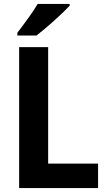

<svg xmlns="http://www.w3.org/2000/svg" viewBox="-20 -953 543 973"><path d="M333 -924V-933H171C145 -889 101 -830 68 -787V-773H165C215 -811 298 -886 333 -924ZM77 0H477V-124H224V-714H77Z"/></svg>

Font: Noto Sans Myanmar UI SemiCondensed
Style: Bold
Weight: 700
Width: 4
Designer: Monotype Design Team
Foundry: Monotype Imaging Inc.
Version: Version 2.103